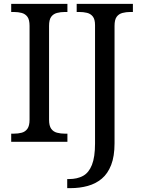

<svg xmlns="http://www.w3.org/2000/svg" viewBox="-20 -734 736 994"><path d="M38 0V-42H51Q74 -42 92.5 -47Q111 -52 122 -67.5Q133 -83 133 -114V-600Q133 -632 122 -647Q111 -662 92.5 -667Q74 -672 51 -672H38V-714H329V-672H316Q294 -672 275 -667Q256 -662 245 -647Q234 -632 234 -600V-114Q234 -83 245 -67.5Q256 -52 275 -47Q294 -42 316 -42H329V0ZM328 240V193H337Q380 193 410 176.5Q440 160 456 119.5Q472 79 472 9V-604Q472 -634 460.5 -648.5Q449 -663 430.5 -667.5Q412 -672 390 -672H377V-714H668V-672H655Q633 -672 614 -667Q595 -662 584 -647Q573 -632 573 -600V8Q573 75 555.5 120Q538 165 507 191Q476 217 434.5 228.5Q393 240 345 240Z"/></svg>

Font: Noto Serif Armenian
Style: Regular
Weight: 400
Designer: Monotype Design Team
Foundry: Monotype Imaging Inc.
Version: Version 2.007